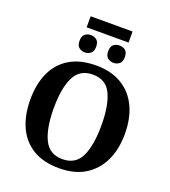

<svg xmlns="http://www.w3.org/2000/svg" viewBox="-179 -1152 1144 1291"><g transform="rotate(20 393.5 -506.5)"><path d="M245 -944V-1023H545V-944ZM290 -781Q267 -781 249 -795Q231 -809 231 -843Q231 -878 249 -891.5Q267 -905 290 -905Q313 -905 331.5 -891.5Q350 -878 350 -843Q350 -809 331.5 -795Q313 -781 290 -781ZM496 -781Q472 -781 454 -795Q436 -809 436 -843Q436 -878 454 -891.5Q472 -905 496 -905Q519 -905 537 -891.5Q555 -878 555 -843Q555 -809 537 -795Q519 -781 496 -781ZM394 10Q280 10 205 -36Q130 -82 92.5 -165Q55 -248 55 -359Q55 -470 92.5 -552Q130 -634 205.5 -679.5Q281 -725 395 -725Q503 -725 578.5 -679.5Q654 -634 693 -551.5Q732 -469 732 -358Q732 -247 692.5 -164.5Q653 -82 578 -36Q503 10 394 10ZM394 -55Q488 -55 526 -135Q564 -215 564 -358Q564 -501 526 -580.5Q488 -660 395 -660Q301 -660 262 -580.5Q223 -501 223 -358Q223 -215 262 -135Q301 -55 394 -55Z"/></g></svg>

Font: NotoSerif-Bold
Style: Regular
Weight: 700
Designer: Monotype Design Team
Foundry: Monotype Imaging Inc.
Version: Version 2.007; ttfautohint (v1.8) -l 8 -r 50 -G 200 -x 14 -D